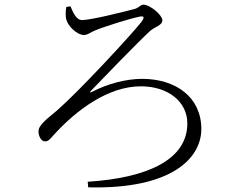

<svg xmlns="http://www.w3.org/2000/svg" viewBox="-20 -770 1040 823"><path d="M282 -743C294 -715 307 -684 332 -684C371 -684 516 -721 555 -731C576 -736 582 -750 594 -750C624 -750 676 -705 676 -683C676 -661 643 -655 623 -637C570 -588 416 -429 371 -382C363 -374 365 -371 376 -377C441 -411 521 -432 589 -432C733 -432 843 -354 843 -217C843 -92 716 42 358 33L356 9C611 -7 783 -85 783 -241C783 -335 699 -400 584 -400C446 -400 310 -302 208 -189C194 -173 187 -164 173 -164C156 -164 145 -187 145 -207C145 -235 184 -262 225 -297C322 -382 543 -621 587 -677C599 -694 601 -704 575 -698C536 -690 427 -656 389 -640C368 -632 356 -620 340 -620C310 -620 272 -658 265 -684C260 -699 261 -722 264 -740Z"/></svg>

Font: Kiri Minchoo Light
Style: Regular
Weight: 300
Designer: Ryoko NISHIZUKA 西塚涼子 (kana & ideographs); Frank Grießhammer (Latin, Greek & Cyrillic);
akenotsuki.com/eyeben/fonts/ (U+
Foundry: Adobe
akenotsuki.com/eyeben/fonts/
Version: Version 4.002;hotconv 1.0.119;makeotfexe 2.5.65604